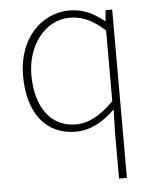

<svg xmlns="http://www.w3.org/2000/svg" viewBox="-55 -586 704 875"><g transform="rotate(-5 297.5 -148.5)"><path d="M454 243H490V-527H460L455 -478H453C403 -516 359 -540 295 -540C167 -540 59 -432 59 -262C59 -84 145 13 277 13C350 13 408 -26 457 -73L454 35ZM280 -20C163 -20 97 -118 97 -262C97 -398 182 -507 293 -507C348 -507 396 -487 454 -435V-111C396 -53 341 -20 280 -20Z"/></g></svg>

Font: Harano Aji Gothic CN ExtraLight
Style: Regular
Weight: 250
Foundry: Masamichi Hosoda
Version: HaranoAjiGothicCN-ExtraLight version 20230610;ttx 4.39.4